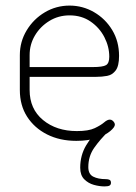

<svg xmlns="http://www.w3.org/2000/svg" viewBox="-20 -498 485 687"><path d="M253 6Q194 6 148.5 -17Q103 -40 77 -80.5Q51 -121 51 -176V-301Q51 -349 75.5 -389.5Q100 -430 140.5 -454Q181 -478 229 -478Q276 -478 316.5 -454.5Q357 -431 381.5 -390.5Q406 -350 406 -298Q406 -262 394 -246Q382 -230 363.5 -226.5Q345 -223 323 -223H86V-176Q86 -108 134 -68.5Q182 -29 255 -29Q297 -29 319 -39.5Q341 -50 352.5 -60Q364 -70 373 -70Q378 -70 382 -67Q386 -64 388.5 -60Q391 -56 391 -52Q391 -43 374.5 -29Q358 -15 327 -4.5Q296 6 253 6ZM86 -258H311Q348 -258 359.5 -265Q371 -272 371 -295Q371 -331 353.5 -365Q336 -399 304 -421Q272 -443 229 -443Q189 -443 156.5 -423Q124 -403 105 -371Q86 -339 86 -301ZM354 169Q336 169 316 163.5Q296 158 281.5 143.5Q267 129 267 102Q267 58 288 22.5Q309 -13 342 -44L368 -28Q338 1 317 31Q296 61 296 100Q296 125 313.5 134Q331 143 359 143Q367 143 372 145.5Q377 148 377 156Q377 163 372 166Q367 169 354 169Z"/></svg>

Font: Dosis ExtraLight
Style: Regular
Weight: 250
Designer: EdgarTolentino, PabloImpallari, IginoMarini
Foundry: EdgarTolentino, PabloImpallari, IginoMarini
Version: Version 3.001; ttfautohint (v1.8.2)